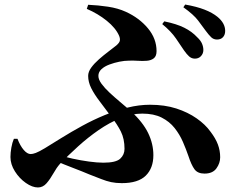

<svg xmlns="http://www.w3.org/2000/svg" viewBox="-20 -786 1040 845"><path d="M835 -528Q822 -529 812 -538Q802 -547 790 -564Q776 -585 754.5 -616.5Q733 -648 694 -680L703 -692Q757 -681 791 -664Q825 -647 848 -622Q863 -608 869 -594Q875 -580 875 -566Q875 -550 864 -538.5Q853 -527 835 -528ZM516 20Q490 20 469 15.5Q448 11 425.5 2Q403 -7 374 -18Q341 -32 301.5 -47Q262 -62 220 -80L234 -106Q262 -96 298.5 -88Q335 -80 371.5 -75Q408 -70 435 -70Q490 -70 509 -87.5Q528 -105 528 -131Q528 -175 512 -207Q496 -239 469 -273Q441 -311 418 -341Q395 -371 381.5 -398Q368 -425 368 -452Q368 -470 381.5 -488.5Q395 -507 415.5 -525Q436 -543 456.5 -558.5Q477 -574 492 -586Q506 -598 507.5 -607.5Q509 -617 504 -629Q489 -663 450 -694.5Q411 -726 362 -747L368 -765Q412 -763 455.5 -756.5Q499 -750 534 -734Q593 -707 631 -661.5Q669 -616 669 -561Q669 -539 657 -529.5Q645 -520 626 -518.5Q607 -517 585.5 -518.5Q564 -520 547 -519Q528 -519 505.5 -514.5Q483 -510 461.5 -502Q440 -494 426.5 -481.5Q413 -469 413 -452Q413 -436 427 -417Q441 -398 462.5 -378Q484 -358 509 -337Q534 -316 556 -297Q609 -248 632 -200.5Q655 -153 655 -103Q655 -46 621.5 -13Q588 20 516 20ZM147 39Q122 39 93.5 19Q65 -1 45.5 -32Q26 -63 26 -95Q26 -114 30 -136.5Q34 -159 41 -175H57Q69 -144 84.5 -126Q100 -108 115 -108Q124 -108 137.5 -113Q151 -118 177 -133.5Q203 -149 249 -178Q294 -206 342.5 -232.5Q391 -259 441 -279.5Q491 -300 541.5 -312.5Q592 -325 640 -325Q705 -325 756 -308.5Q807 -292 845.5 -265Q884 -238 906 -207Q929 -177 939 -150Q949 -123 949 -94Q949 -68 932.5 -45Q916 -22 880 -22Q850 -22 836 -41Q822 -60 809 -100Q799 -129 785 -161.5Q771 -194 748.5 -222.5Q726 -251 691.5 -268.5Q657 -286 606 -286Q559 -286 510 -266Q461 -246 414 -213.5Q367 -181 324 -142Q281 -103 244 -65Q229 -48 215 -23Q201 2 185 20.5Q169 39 147 39ZM935 -612Q920 -612 909.5 -622Q899 -632 885 -651Q872 -669 852 -695.5Q832 -722 787 -754L795 -766Q846 -757 880.5 -743.5Q915 -730 937 -712Q971 -684 971 -650Q971 -633 961.5 -622.5Q952 -612 935 -612Z"/></svg>

Font: Noto Serif HK ExtraLight ExtraBold
Style: Regular
Weight: 800
Version: Version 2.003-H1;hotconv 1.1.1;makeotfexe 2.6.0